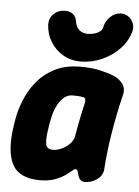

<svg xmlns="http://www.w3.org/2000/svg" viewBox="-55 -823 642 886"><g transform="rotate(5 265.5 -380.5)"><path d="M163 19Q66 19 34.5 -43Q3 -105 22 -225L26 -250Q33 -292 51.5 -339Q70 -386 102.5 -426.5Q135 -467 185 -493Q235 -519 304 -519Q355 -519 392 -511Q429 -503 457 -492Q484 -482 501.5 -459.5Q519 -437 511 -406Q499 -357 489.5 -309Q480 -261 473 -216.5Q466 -172 461.5 -131.5Q457 -91 455 -58Q453 -28 427 -9.5Q401 9 371 9Q358 9 350.5 2Q343 -5 339 -18Q335 -30 333 -38Q331 -46 323 -46Q317 -46 306 -36Q295 -26 276.5 -13.5Q258 -1 230.5 9Q203 19 163 19ZM211 -126Q231 -126 252 -136Q273 -146 289 -162.5Q305 -179 308 -200Q313 -228 317 -250.5Q321 -273 326 -295.5Q331 -318 337 -345Q346 -379 329 -380Q321 -382 308.5 -383Q296 -384 282 -384Q258 -384 241 -370Q224 -356 212.5 -334.5Q201 -313 195 -290.5Q189 -268 186 -250L182 -225Q174 -177 177.5 -151.5Q181 -126 211 -126ZM212 -770Q235 -770 249.5 -757.5Q264 -745 267 -719Q271 -698 286 -685.5Q301 -673 324 -673Q340 -673 355.5 -677.5Q371 -682 381.5 -690.5Q392 -699 394 -712Q399 -739 421 -759.5Q443 -780 469 -780H470Q499 -780 517.5 -756.5Q536 -733 529 -704Q518 -659 484 -622.5Q450 -586 402 -564.5Q354 -543 303 -543Q256 -543 220 -564.5Q184 -586 162.5 -621.5Q141 -657 139 -700Q139 -731 160 -750.5Q181 -770 211 -770Z"/></g></svg>

Font: Winky Sans
Style: Bold Italic
Weight: 700
Italic angle: -8.97852°
Designer: Simon Atzbach
Foundry: typofactur
Version: Version 1.205